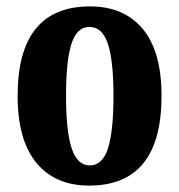

<svg xmlns="http://www.w3.org/2000/svg" viewBox="-20 -569 559 599"><path d="M35 -270Q35 -549 261 -549Q367 -549 425.5 -478.5Q484 -408 484 -270Q484 10 258 10Q152 10 93.5 -61Q35 -132 35 -270ZM334 -270Q334 -380 316.5 -432.5Q299 -485 259 -485Q220 -485 203 -432.5Q186 -380 186 -270Q186 -160 203.5 -106.5Q221 -53 260 -53Q300 -53 317 -106.5Q334 -160 334 -270Z"/></svg>

Font: Noto Serif CondExtraBold
Style: Regular
Weight: 800
Width: 3
Designer: Monotype Design Team
Foundry: Monotype Imaging Inc.
Version: Version 1.001